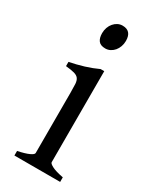

<svg xmlns="http://www.w3.org/2000/svg" viewBox="-175 -713 620 763"><g transform="rotate(30 135.5 -331.0)"><path d="M34.2 0V-21Q67.4 -27.8 85 -35.9Q102.5 -43.9 102.5 -50.8V-327.1Q102.5 -352.1 101.6 -367.4Q100.6 -382.8 94.2 -391.4Q87.9 -399.9 74 -403.8Q60.1 -407.7 34.2 -410.2V-429.7Q49.3 -432.6 66.2 -436.8Q83 -440.9 99.6 -446Q116.2 -451.2 131.3 -457Q146.5 -462.9 159.2 -468.8H175.8V-50.8Q175.8 -44.9 192.1 -36.4Q208.5 -27.8 244.1 -21V0ZM190.4 -615.7Q190.4 -602.1 186 -589.8Q181.6 -577.6 174.1 -568.6Q166.5 -559.6 156.2 -554.2Q146 -548.8 133.8 -548.8Q111.8 -548.8 102.3 -561Q92.8 -573.2 92.8 -595.7Q92.8 -609.4 97.2 -621.6Q101.6 -633.8 109.4 -642.8Q117.2 -651.9 127.2 -657Q137.2 -662.1 148.9 -662.1Q190.4 -662.1 190.4 -615.7Z"/></g></svg>

Font: Noto Serif Devanagari
Style: Regular
Weight: 400
Designer: Monotype Design Team
Foundry: Monotype Imaging Inc.
Version: Version 1.01